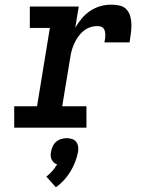

<svg xmlns="http://www.w3.org/2000/svg" viewBox="-20 -548 640 824"><path d="M41 0V-92H139L194 -428H108V-520H318L303 -429Q315 -450 331 -469Q347 -488 367.5 -501.5Q388 -515 411 -521.5Q434 -528 457 -528Q476 -528 494 -524Q512 -520 523.5 -507Q535 -494 539.5 -476.5Q544 -459 544 -440.5Q544 -422 541.5 -403.5Q539 -385 536 -366H428Q430 -374 431 -382Q432 -390 432 -397.5Q432 -405 430.5 -412.5Q429 -420 424.5 -426Q420 -432 412.5 -434Q405 -436 397 -436Q381 -436 365.5 -430.5Q350 -425 337 -414Q324 -403 314.5 -389Q305 -375 298 -359.5Q291 -344 287 -328.5Q283 -313 281 -298L247 -92H351V0ZM220 256 179 210Q193 199 204.5 186Q216 173 225 157Q217 155 211 149.5Q205 144 201.5 136.5Q198 129 197.5 120Q197 111 199 103Q201 91 206.5 79.5Q212 68 221.5 60Q231 52 243 48.5Q255 45 266 45Q278 45 289 48.5Q300 52 306.5 60Q313 68 315 79.5Q317 91 315 103Q311 125 303 146Q295 167 283 187Q271 207 255 224.5Q239 242 220 256Z"/></svg>

Font: Iosevka Etoile SmBdObl
Style: Regular
Weight: 600
Italic angle: -9°
Designer: Belleve Invis
Foundry: Belleve Invis
Version: Version 15.5.2; ttfautohint (v1.8.4)